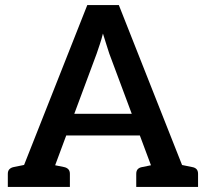

<svg xmlns="http://www.w3.org/2000/svg" viewBox="-20 -741 817 761"><path d="M41 0 326 -721H451L736 0H641Q625 0 614.5 -8Q604 -16 600 -28L413 -529Q408 -546 401.5 -565Q395 -584 388 -608Q382 -584 375.5 -565Q369 -546 363 -528L177 -28Q173 -17 162.5 -8.5Q152 0 136 0ZM124 0V-65H202V0ZM213 -204 234 -290H540L561 -204ZM569 0V-65H651V0ZM11 0V-52Q11 -64 17.5 -70.5Q24 -77 35 -79L99 -92L111 0ZM157 0 169 -92 233 -79Q244 -77 250.5 -70.5Q257 -64 257 -52V0ZM520 0V-52Q520 -64 526 -70.5Q532 -77 544 -79L608 -92L620 0ZM665 0 677 -92 741 -79Q753 -77 759 -70.5Q765 -64 765 -52V0Z"/></svg>

Font: Aleo SemiBold
Style: Regular
Weight: 600
Designer: Alessio Laiso
Foundry: Alessio Laiso
Version: Version 2.001;gftools[0.9.29]